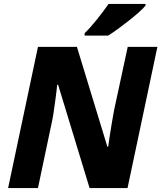

<svg xmlns="http://www.w3.org/2000/svg" viewBox="-20 -951 816 971"><path d="M21 0 172 -714H369L523 -209H527Q530 -230 535 -263.5Q540 -297 546 -332Q552 -367 557 -394L626 -714H776L625 0H433L274 -522H269Q269 -515 266 -492Q263 -469 259 -438Q255 -407 250 -375Q245 -343 239 -318L172 0ZM408 -783Q437 -811 470.5 -853Q504 -895 529 -931H716V-923Q706 -910 683 -889.5Q660 -869 631.5 -846.5Q603 -824 575.5 -804Q548 -784 527 -771H408Z"/></svg>

Font: Noto Sans ExtraBold
Style: Italic
Weight: 800
Italic angle: -12°
Designer: Monotype Design Team
Foundry: Monotype Imaging Inc.
Version: Version 2.013; ttfautohint (v1.8.4.7-5d5b)